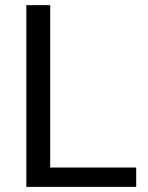

<svg xmlns="http://www.w3.org/2000/svg" viewBox="-20 -731 579 751"><path d="M512.7 -75.7H176.3V-710.9H83V0H512.7Z"/></svg>

Font: Bert Sans
Style: Regular
Weight: 400
Designer: Christian Robertson (Google), Cristiano Sobral
Foundry: Google, Cristiano Sobral
Version: Version 3.101